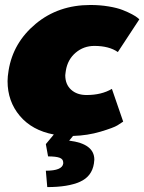

<svg xmlns="http://www.w3.org/2000/svg" viewBox="-20 -537 588 782"><path d="M10.8 -206.7Q10.8 -225 15 -250Q33.3 -363.3 125.4 -440Q217.5 -516.7 348.3 -516.7Q387.5 -516.7 422.5 -510.8Q457.5 -505 479.6 -496.2Q501.7 -487.5 517.9 -478.8Q534.2 -470 540.8 -464.2L547.5 -458.3L460 -325Q424.2 -350 364.2 -350Q320.8 -350 288.3 -322.5Q255.8 -295 248.3 -250Q248.3 -249.2 247.1 -241.7Q245.8 -234.2 245.8 -230.8Q245.8 -193.3 269.6 -171.7Q293.3 -150 332.5 -150Q393.3 -150 435.8 -175L481.7 -41.7Q473.3 -35.8 457.9 -26.2Q442.5 -16.7 389.6 -0.8Q336.7 15 277.5 16.7L261.7 35.8Q364.2 48.3 364.2 113.3Q364.2 117.5 362.5 129.2Q354.2 181.7 305.8 203.3Q257.5 225 172.5 225L166.7 158.3Q233.3 158.3 237.5 129.2V125Q237.5 110.8 222.5 105.4Q207.5 100 175.8 100L166.7 50L199.2 10.8Q110.8 -5.8 60.8 -65Q10.8 -124.2 10.8 -206.7Z"/></svg>

Font: BoonTook
Style: Italic
Weight: 400
Italic angle: -9°
Designer: Sungsit Sawaiwan
Foundry: FontUni
Version: Version 3.0